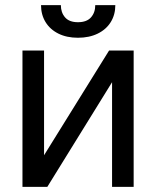

<svg xmlns="http://www.w3.org/2000/svg" viewBox="-20 -727 607 747"><path d="M404.3 -530.3H500V0H416V-407.2L164.1 0H67.4V-530.3H151.4V-123ZM283.2 -580.1Q239.7 -580.1 207.3 -596.2Q174.8 -612.3 157.2 -641.1Q139.6 -669.9 139.6 -707H216.8Q216.8 -678.2 233.2 -659.4Q249.5 -640.6 283.2 -640.6Q317.4 -640.6 334 -659.4Q350.6 -678.2 350.6 -707H428.7Q428.7 -669.9 410.9 -641.1Q393.1 -612.3 360.1 -596.2Q327.1 -580.1 283.2 -580.1Z"/></svg>

Font: Pretendard
Style: Regular
Weight: 400
Designer: Base glyphs from Inter by Rasmus Andersson; Hangeul glyphs from Noto Sans CJK(Source Han Sans) by Jang Soo-young and Kan
Foundry: Kil Hyung-jin
Version: Version 1.309